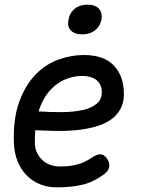

<svg xmlns="http://www.w3.org/2000/svg" viewBox="-20 -797 640 827"><path d="M440 -115Q454 -95 450 -76.5Q446 -58 425 -44Q381 -12 333.5 -1Q286 10 225 10Q185 10 152 -3.5Q119 -17 94.5 -42Q70 -67 56 -101.5Q42 -136 40 -178Q36 -282 61.5 -354.5Q87 -427 130.5 -473Q174 -519 229.5 -539.5Q285 -560 341 -560Q422 -560 464.5 -520.5Q507 -481 513 -412Q517 -365 501.5 -333Q486 -301 456.5 -281Q427 -261 387.5 -250.5Q348 -240 304.5 -236Q261 -232 216.5 -233Q172 -234 132 -236Q131 -224 130.5 -211Q130 -198 130 -184Q130 -159 139 -140Q148 -121 162.5 -107.5Q177 -94 196.5 -87Q216 -80 237 -80Q260 -80 278 -82Q296 -84 312.5 -88.5Q329 -93 344 -100Q359 -107 374 -117Q397 -133 412.5 -132.5Q428 -132 440 -115ZM146 -317Q194 -314 244 -314Q294 -314 334 -322.5Q374 -331 398 -351.5Q422 -372 418 -409Q417 -424 410 -435.5Q403 -447 392.5 -454.5Q382 -462 367 -466Q352 -470 334 -470Q310 -470 282.5 -462.5Q255 -455 229 -437.5Q203 -420 181.5 -390.5Q160 -361 146 -317ZM334 -649Q301 -649 285 -666Q269 -683 275 -712Q280 -742 302 -759.5Q324 -777 357 -777Q390 -777 406 -759.5Q422 -742 417 -712Q411 -683 389 -666Q367 -649 334 -649Z"/></svg>

Font: Maple Mono NL
Style: Italic
Weight: 400
Italic angle: -10°
Monospace: yes
Designer: subframe7536
Version: Version 7.000